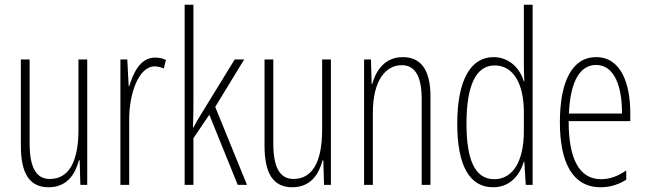

<svg xmlns="http://www.w3.org/2000/svg" viewBox="-20 -780 2724 810"><path d="M348 -529H311V-233C311 -90 266 -25 190 -25C135 -25 105 -70 105 -174V-529H68V-165C68 -49 104 10 185 10C264 10 298 -47 313 -104H316L319 0H348Z M634 -537C571 -537 542 -471 525 -416H523L517 -529H488V0H525V-278C525 -381 563 -500 633 -500C647 -500 662 -495 671 -491L680 -527C665 -535 648 -537 634 -537Z M796 -365V-760H759V0H796V-197L863 -296L983 0H1022L888 -329L1010 -529H970L827 -296C815 -277 808 -264 796 -242H794C796 -285 796 -321 796 -365Z M1376 -529H1339V-233C1339 -90 1294 -25 1218 -25C1163 -25 1133 -70 1133 -174V-529H1096V-165C1096 -49 1132 10 1213 10C1292 10 1326 -47 1341 -104H1344L1347 0H1376Z M1679 -539C1604 -539 1566 -483 1550 -425H1548L1545 -529H1516V0H1553V-305C1553 -439 1606 -505 1675 -505C1728 -505 1759 -463 1759 -362V0H1796V-373C1796 -488 1754 -539 1679 -539Z M2060 10C2135 10 2174 -45 2190 -98H2192L2198 0H2227V-760H2190V-506C2190 -484 2191 -463 2192 -437H2190C2175 -487 2132 -539 2062 -539C1965 -539 1909 -441 1909 -258C1909 -83 1960 10 2060 10ZM2065 -24C1982 -24 1948 -109 1948 -258C1948 -420 1988 -504 2067 -504C2145 -504 2190 -428 2190 -307V-226C2190 -102 2145 -24 2065 -24Z M2495 -539C2392 -539 2342 -433 2342 -264C2342 -97 2394 10 2514 10C2556 10 2592 -3 2622 -22V-61C2586 -36 2552 -24 2516 -24C2424 -24 2379 -109 2379 -269H2639V-303C2639 -425 2601 -539 2495 -539ZM2495 -506C2573 -506 2605 -412 2604 -301H2380C2386 -439 2428 -506 2495 -506Z"/></svg>

Font: Noto Sans Thai ExtCond ExtLt
Style: Regular
Weight: 200
Width: 2
Designer: Monotype Design Team
Foundry: Monotype Imaging Inc.
Version: Version 2.002